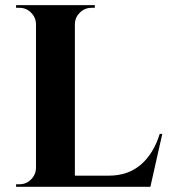

<svg xmlns="http://www.w3.org/2000/svg" viewBox="-20 -720 656 740"><path d="M605.5 -204.1 559.6 0H42V-9.8H54.7Q81.1 -9.8 99.6 -28.3Q118.2 -46.9 118.7 -72.8V-627Q118.2 -652.8 99.6 -671.4Q81.1 -689.9 54.7 -689.9H42V-700.2H345.7L345.2 -689.9H333Q306.6 -689.9 287.8 -671.4Q269 -652.8 268.6 -627V-43H399.9Q473.1 -43 522.5 -85.2Q571.8 -127.4 595.7 -204.1Z"/></svg>

Font: Cinzel Bold
Style: Regular
Weight: 700
Designer: Natanael Gama
Version: Version 1.001;PS 001.001;hotconv 1.0.56;makeotf.lib2.0.21325